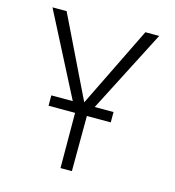

<svg xmlns="http://www.w3.org/2000/svg" viewBox="-106 -801 813 891"><g transform="rotate(15 300.0 -355.5)"><path d="M436 -265.1H321.3L320.3 0H265.6L264.6 -265.1H137.2V-314.9H240.2L36.6 -710.9H104.5L293 -323.2L482.9 -710.9H549.3L345.7 -314.9H436Z"/></g></svg>

Font: Roboto Mono Light
Style: Regular
Weight: 300
Designer: Google
Version: Version 2.000985; 2015; ttfautohint (v1.3)